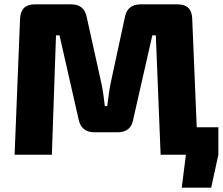

<svg xmlns="http://www.w3.org/2000/svg" viewBox="-20 -710 1022 881"><path d="M718 -126H982V0L949 151H814L833 0H718ZM795 -690Q860 -690 862 -624L888 0H717L695 -548H679L591 -161Q581 -103 519 -103H414Q353 -103 341 -161L253 -548H237L218 0H47L72 -624Q75 -690 139 -690H307Q367 -690 378 -631L446 -324Q451 -300 454.5 -274.5Q458 -249 461 -223H472Q476 -249 479 -274.5Q482 -300 487 -325L553 -631Q564 -690 625 -690Z"/></svg>

Font: Exo 2 ExtraBold
Style: Regular
Weight: 800
Designer: Natanael Gama
Foundry: Natanael Gama
Version: Version 2.010